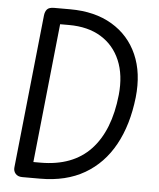

<svg xmlns="http://www.w3.org/2000/svg" viewBox="-54 -819 717 865"><g transform="rotate(5 304.5 -386.0)"><path d="M79 0Q59 0 48.5 -12Q38 -24 40 -41L113 -734Q115 -752 124 -762Q133 -772 156 -772H228Q340 -772 418 -725.5Q496 -679 532.5 -596Q569 -513 557 -402Q543 -277 493.5 -187Q444 -97 360.5 -48.5Q277 0 160 0ZM123 -72H155Q301 -72 382 -158Q463 -244 480 -407Q489 -497 461 -563Q433 -629 374 -665Q315 -701 229 -701H189Z"/></g></svg>

Font: Edu SA Beginner Medium
Style: Regular
Weight: 500
Version: Version 1.003